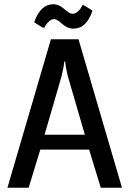

<svg xmlns="http://www.w3.org/2000/svg" viewBox="-20 -885 610 905"><path d="M190 -755H181L141 -780Q171 -865 231 -865Q258 -865 283 -842.5Q308 -820 321 -820Q334 -820 345.5 -829.5Q357 -839 362.5 -849Q368 -859 367 -860H376L416 -835Q388 -750 326 -750Q298 -750 273 -772.5Q248 -795 236 -795Q223 -795 211.5 -784.5Q200 -774 195 -765.5Q190 -757 190 -755ZM350 -700 555 0H455L400 -180H170L115 0H15L220 -700ZM190 -250H380L300 -525Q298 -530 290 -572L287 -595H283L280 -571Q273 -537 270 -525Z"/></svg>

Font: Scada
Style: Regular
Weight: 400
Designer: Jovanny Lemonad
Foundry: Jovanny Lemonad
Version: Version 4.100;PS 004.100;hotconv 1.0.88;makeotf.lib2.5.64775